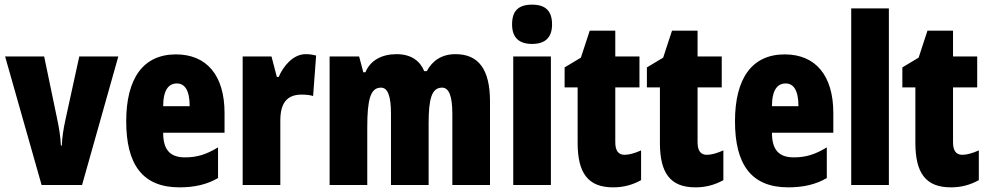

<svg xmlns="http://www.w3.org/2000/svg" viewBox="-20 -796 4249 826"><path d="M159 0H333L489 -553H321L262 -283C253 -242 247 -204 246 -170H242C240 -211 234 -246 226 -284L170 -553H2Z M737 -562C596 -562 523 -459 523 -274C523 -90 592 10 752 10C816 10 870 -2 918 -30V-162C867 -131 827 -119 776 -119C712 -119 682 -151 682 -225H946V-310C946 -472 869 -562 737 -562ZM741 -437C774 -437 796 -409 796 -339H682C682 -411 707 -437 741 -437Z M1295 -563C1240 -563 1198 -510 1179 -465H1171L1148 -553H1024V0H1186V-278C1186 -350 1213 -389 1277 -389C1298 -389 1314 -387 1327 -383L1340 -557C1320 -562 1308 -563 1295 -563Z M1940 -563C1881 -563 1841 -536 1816 -490H1805C1788 -532 1751 -563 1686 -563C1622 -563 1573 -536 1552 -485H1543L1525 -553H1398V0H1560V-248C1560 -369 1574 -419 1619 -419C1649 -419 1662 -381 1662 -307V0H1824V-264C1824 -371 1837 -419 1882 -419C1912 -419 1926 -381 1926 -307V0H2088V-360C2088 -497 2039 -563 1940 -563Z M2269 -776C2209 -776 2183 -748 2183 -691C2183 -635 2212 -607 2269 -607C2326 -607 2355 -635 2355 -691C2355 -747 2329 -776 2269 -776ZM2350 -553H2188V0H2350Z M2667 -130C2640 -130 2627 -148 2627 -184V-420H2731V-553H2627V-664H2517L2479 -548L2409 -506V-420H2465V-182C2465 -52 2509 10 2618 10C2663 10 2702 -1 2738 -21V-149C2711 -137 2687 -130 2667 -130Z M3021 -130C2994 -130 2981 -148 2981 -184V-420H3085V-553H2981V-664H2871L2833 -548L2763 -506V-420H2819V-182C2819 -52 2863 10 2972 10C3017 10 3056 -1 3092 -21V-149C3065 -137 3041 -130 3021 -130Z M3356 -562C3215 -562 3142 -459 3142 -274C3142 -90 3211 10 3371 10C3435 10 3489 -2 3537 -30V-162C3486 -131 3446 -119 3395 -119C3331 -119 3301 -151 3301 -225H3565V-310C3565 -472 3488 -562 3356 -562ZM3360 -437C3393 -437 3415 -409 3415 -339H3301C3301 -411 3326 -437 3360 -437Z M3804 0V-760H3642V0Z M4120 -130C4093 -130 4080 -148 4080 -184V-420H4184V-553H4080V-664H3970L3932 -548L3862 -506V-420H3918V-182C3918 -52 3962 10 4071 10C4116 10 4155 -1 4191 -21V-149C4164 -137 4140 -130 4120 -130Z"/></svg>

Font: Noto Sans Oriya ExtCond Blk
Style: Regular
Weight: 900
Width: 2
Designer: Amélie Bonet and Sol Matas
Foundry: Google LLC
Version: Version 2.006